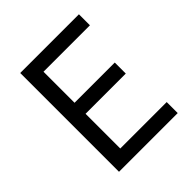

<svg xmlns="http://www.w3.org/2000/svg" viewBox="-191 -831 962 962"><g transform="rotate(-45 290.0 -350.0)"><path d="M103 0H519V-78H190V-324H475V-402H190V-622H519V-700H103Z"/></g></svg>

Font: CommitMono-dimboump
Style: Regular
Weight: 400
Monospace: yes
Designer: Eigil Nikolajsen
Foundry: Eigil Nikolajsen
Version: Version 1.143